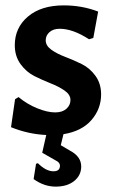

<svg xmlns="http://www.w3.org/2000/svg" viewBox="-20 -493 424 714"><path d="M217 -473Q285 -473 345 -450L327 -352L311 -347Q251 -386 202 -386Q178 -386 164 -373.5Q150 -361 150 -343Q150 -323 171 -308Q192 -293 222.5 -281.5Q253 -270 283.5 -255Q314 -240 335 -211Q356 -182 356 -142Q356 -88 320 -46.5Q284 -5 216 6L206 47L240 67Q282 89 282 126Q282 159 256 180Q230 201 187 201Q144 201 105 173L114 116L121 114Q151 144 179 144Q203 144 203 123Q203 111 186 103L137 75L152 9Q85 6 21 -20L36 -124L49 -132Q80 -106 118 -90.5Q156 -75 185 -75Q212 -75 227 -88.5Q242 -102 242 -121Q242 -141 220.5 -156Q199 -171 168.5 -183Q138 -195 108 -210Q78 -225 56.5 -254.5Q35 -284 35 -325Q35 -390 84 -431.5Q133 -473 217 -473Z"/></svg>

Font: Alegreya Sans SC
Style: Bold
Weight: 700
Designer: Juan Pablo del Peral
Foundry: Huerta Tipografica
Version: Version 2.007